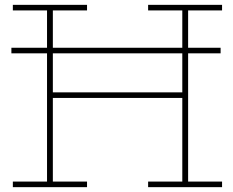

<svg xmlns="http://www.w3.org/2000/svg" viewBox="-20 -772 963 792"><path d="M890 -575V-552H27V-575ZM740 -391V-368H187V-391ZM33 -729V-752H339V-729H198V-23H339V0H33V-23H174V-729ZM591 -729V-752H896V-729H756V-23H896V0H591V-23H732V-729Z"/></svg>

Font: Hepta Slab ExtraLight
Style: Regular
Weight: 200
Designer: Michael LaGattuta
Foundry: Michael LaGattuta
Version: Version 1.100